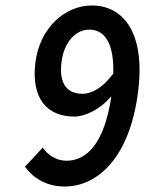

<svg xmlns="http://www.w3.org/2000/svg" viewBox="-20 -668 539 700"><path d="M281 -326C223 -326 195 -365 204 -440C213 -517 258 -560 305 -560C361 -560 396 -512 393 -400C355 -347 313 -326 281 -326ZM71 -60C100 -20 148 12 216 12C334 12 454 -91 484 -338C510 -552 427 -648 315 -648C217 -648 125 -567 109 -440C93 -307 153 -243 251 -243C292 -243 347 -271 386 -317C360 -141 294 -82 222 -82C187 -82 154 -102 136 -130Z"/></svg>

Font: Falling Sky
Style: CondObl
Weight: 400
Designer: Paul D. Hunt
Foundry: Adobe Systems Incorporated
Version: Version 1.02